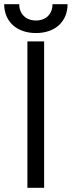

<svg xmlns="http://www.w3.org/2000/svg" viewBox="-31 -898 343 918"><path d="M-11 -878C-11 -795 49 -740 141 -740C233 -740 292 -795 292 -878H220C220 -831 189 -800 141 -800C93 -800 61 -831 61 -878ZM100 0H180V-700H100Z"/></svg>

Font: Fixel Text Regular
Style: Regular
Weight: 400
Width: 4
Designer: AlfaBravo + MacPaw
Foundry: Kyrylo Tkachov, Marchela Mozhyna, Serhii Makarenko, Maria Weinstein, Zakhar Kryvoshyya
Version: Version 1.211